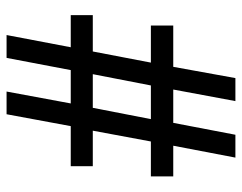

<svg xmlns="http://www.w3.org/2000/svg" viewBox="-98 -656 754 599"><g transform="rotate(90 279.5 -357.0)"><path d="M499 -269V-200.2H374L336.9 0H266.1L303.2 -200.2H199.2L161.1 0H89.8L127.9 -200.2H27.8V-269H141.1L175.8 -450.2H60.1V-520H189L224.1 -713.9H295.9L259.8 -520H363.8L400.9 -713.9H472.2L435.1 -520H530.8V-450.2H421.9L388.2 -269ZM211.9 -269H316.9L352.1 -450.2H247.1Z"/></g></svg>

Font: Droids
Style: b
Weight: 700
Foundry: Ascender Corporation
Version: Version 1.00 build 113